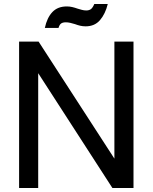

<svg xmlns="http://www.w3.org/2000/svg" viewBox="-20 -935 759 955"><path d="M406 -804Q392 -804 379 -807Q366 -810 353 -815Q340 -819 329 -821.5Q318 -824 307 -824Q293 -824 284.5 -818.5Q276 -813 271 -796H203Q214 -847 240.5 -875Q267 -903 312 -903Q326 -903 339 -900Q352 -897 366 -892Q376 -889 387 -886Q398 -883 409 -883Q423 -883 432 -889.5Q441 -896 449 -915H516Q504 -866 477.5 -835Q451 -804 406 -804ZM549 -146V-728H644V0H539L170 -571V0H75V-728H172Z"/></svg>

Font: Gen
Style: Regular
Weight: 400
Version: Version 1.000;PS 001.001;hotconv 1.0.56